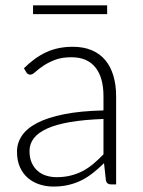

<svg xmlns="http://www.w3.org/2000/svg" viewBox="-20 -678 524 706"><path d="M360.5 -240.5Q289.5 -238 238.2 -229.2Q187 -220.5 153.8 -205.5Q120.5 -190.5 104.5 -169.8Q88.5 -149 88.5 -122.5Q88.5 -97.5 96.8 -79.2Q105 -61 118.8 -49.2Q132.5 -37.5 150.5 -32Q168.5 -26.5 188 -26.5Q217 -26.5 241.2 -32.8Q265.5 -39 286.2 -50.2Q307 -61.5 325 -77Q343 -92.5 360.5 -110.5ZM68 -427Q107 -466 150 -486Q193 -506 247.5 -506Q287.5 -506 317.5 -493.2Q347.5 -480.5 367.2 -456.8Q387 -433 397 -399.2Q407 -365.5 407 -324V0H388Q373 0 369.5 -14L362.5 -78Q342 -58 321.8 -42Q301.5 -26 279.5 -15Q257.5 -4 232 2Q206.5 8 176 8Q150.5 8 126.5 0.5Q102.5 -7 83.8 -22.5Q65 -38 53.8 -62.2Q42.5 -86.5 42.5 -120.5Q42.5 -152 60.5 -179Q78.5 -206 117 -226Q155.5 -246 215.8 -258Q276 -270 360.5 -272V-324Q360.5 -393 330.8 -430.2Q301 -467.5 242.5 -467.5Q206.5 -467.5 181.2 -457.5Q156 -447.5 138.5 -435.5Q121 -423.5 110 -413.5Q99 -403.5 91.5 -403.5Q86 -403.5 82.5 -406Q79 -408.5 76.5 -412.5ZM101.5 -658.5H374V-626H101.5Z"/></svg>

Font: LatoLatin Light
Style: Regular
Weight: 300
Designer: Lukasz Dziedzic with Adam Twardoch and Botio Nikoltchev
Foundry: tyPoland Lukasz Dziedzic
Version: Version 2.015; 2015-08-06; http://www.latofonts.com/